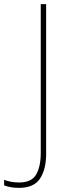

<svg xmlns="http://www.w3.org/2000/svg" viewBox="-99 -827 334 928"><path d="M-7 81Q-31 81 -48.5 77.5Q-66 74 -79 69V42Q-65 48 -46 51.5Q-27 55 -7 55Q54 55 76 16Q98 -23 98 -88V-807H124V-83Q124 -9 94.5 36Q65 81 -7 81Z"/></svg>

Font: Noto Sans Kannada UI SemiCondensed Thin
Style: Regular
Weight: 100
Width: 4
Designer: Jelle Bosma - Monotype Design Team
Foundry: Monotype Imaging Inc.
Version: Version 2.005; ttfautohint (v1.8.4.7-5d5b)